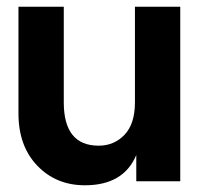

<svg xmlns="http://www.w3.org/2000/svg" viewBox="-20 -540 597 572"><path d="M233 12Q147 12 91 -46.5Q35 -105 35 -202V-520H170V-235Q170 -106 274 -106Q320 -106 351 -138.5Q382 -171 382 -235V-520H517V0H386V-78Q348 12 233 12Z"/></svg>

Font: Cal Sans
Style: Regular
Weight: 400
Designer: Designer Mark Davis DBA MarkFonts
Foundry: Designer Mark Davis DBA MarkFonts
Version: Version 1.000